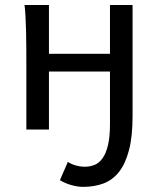

<svg xmlns="http://www.w3.org/2000/svg" viewBox="-20 -518 636 768"><path d="M510.3 -53.7Q510.3 28.8 495.8 83.3Q481.4 137.7 455.6 170.2Q429.7 202.6 393.3 216.1Q356.9 229.5 312.5 229.5Q290.5 229.5 265.4 222.4Q240.2 215.3 219.7 202.6L251.5 129.4Q262.7 137.7 281.5 143.3Q300.3 148.9 319.8 148.9Q339.8 148.9 358.2 141.6Q376.5 134.3 390.1 115.2Q403.8 96.2 411.9 63Q419.9 29.8 419.9 -22V-231.9H175.8V0H85.4V-258.8Q85.4 -294.4 85.2 -329.1Q85 -363.8 84.2 -394.8Q83.5 -425.8 82 -452.4Q80.6 -479 78.1 -498H175.8V-302.7H419.9V-498H510.3Z"/></svg>

Font: Andika FrenchTight
Style: Regular
Weight: 400
Designer: Victor Gaultney, Annie Olsen, Julie Remington, Don Collingsworth, Eric Hays, Becca Hirsbrunner
Foundry: SIL International
Version: Version 5.000 ; Dig1 Dig4Opn Dig7 LnSpcTght